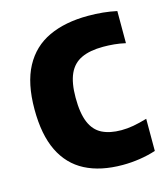

<svg xmlns="http://www.w3.org/2000/svg" viewBox="-90 -628 621 710"><g transform="rotate(-15 220.5 -273.0)"><path d="M293.5 10.5Q209 10.5 150.5 -19.8Q92 -50 61.5 -112.5Q31 -175 31 -272.5Q31 -372 64.5 -434.5Q98 -497 160.8 -526.2Q223.5 -555.5 311.5 -555.5Q341 -555.5 368.2 -552.8Q395.5 -550 421 -544.5V-421.5Q399 -426.5 377.8 -428.5Q356.5 -430.5 336 -430.5Q285 -430.5 252.5 -415.2Q220 -400 204.5 -365.8Q189 -331.5 189 -275Q189 -215 203.8 -180Q218.5 -145 248.2 -130Q278 -115 322 -115Q344.5 -115 368.2 -119.2Q392 -123.5 421 -132V-9Q392 0.5 359.2 5.5Q326.5 10.5 293.5 10.5Z"/></g></svg>

Font: Encode Sans SemiCondensed
Style: Bold
Weight: 700
Width: 4
Designer: Multiple Designers
Foundry: Impallari Type
Version: Version 3.002